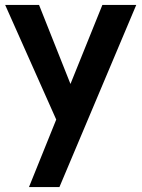

<svg xmlns="http://www.w3.org/2000/svg" viewBox="-20 -520 577 782"><path d="M98 242 209 -33 1 -500H139L267 -178L397 -500H535L222 242Z"/></svg>

Font: Cabin Resolve
Style: Bold-Resolve
Weight: 700
Designer: Pablo Impallari
Foundry: Pablo Impallari. http://www.impallari.com Igino Marini. http://www.ikern.com
Version: Version 3.001